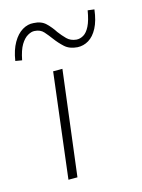

<svg xmlns="http://www.w3.org/2000/svg" viewBox="-98 -624 503 680"><g transform="rotate(-15 154.0 -284.0)"><path d="M115 -385H149L101 0H68ZM221 -445Q192 -447 175 -462.5Q158 -478 144 -497Q133 -512 121 -525.5Q109 -539 88 -540Q77 -541 63 -533Q49 -525 37.5 -506Q26 -487 19 -451L-5 -455Q1 -494 16 -520Q31 -546 51 -558Q71 -570 92 -568Q120 -567 136.5 -551Q153 -535 165 -516Q177 -500 190 -487Q203 -474 224 -472Q237 -471 250 -478.5Q263 -486 273 -506Q283 -526 289 -562L313 -559Q308 -518 294.5 -492.5Q281 -467 262 -455.5Q243 -444 221 -445Z"/></g></svg>

Font: Josefin Sans ExtraLight
Style: Italic
Weight: 250
Italic angle: -7°
Designer: Santiago Orozco
Foundry: Typemade
Version: Version 2.000